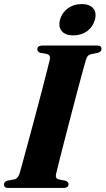

<svg xmlns="http://www.w3.org/2000/svg" viewBox="-24 -924 520 944"><path d="M251.5 -67.5Q246.5 -46 266 -41.5L297.5 -35.5Q313 -30 313 -19Q313 0 288 0H17Q4.5 0 0 -4.5Q-4.5 -9 -4.5 -16.5Q-4.5 -31 13 -36L46 -42Q64.5 -46 72.5 -72Q77.5 -89 89.2 -132Q101 -175 116.5 -232.5Q132 -290 148.8 -352.5Q165.5 -415 180.5 -472.5Q195.5 -530 206.2 -572.5Q217 -615 221 -631.5Q225.5 -653.5 206 -658.5L174 -664.5Q159.5 -669.5 159.5 -681Q159.5 -700 185 -700H454Q466.5 -700 470.8 -695.5Q475 -691 475 -684Q475 -669.5 457.5 -664.5L423 -657.5Q413 -655 408 -649.2Q403 -643.5 398 -628.5Q393 -612 381 -567.8Q369 -523.5 353.2 -464Q337.5 -404.5 320.8 -340.5Q304 -276.5 289.2 -218.5Q274.5 -160.5 264.2 -119.8Q254 -79 251.5 -67.5ZM336.5 -750Q297.5 -750 279.8 -771Q262 -792 271 -827Q280.5 -861.5 309.2 -882.8Q338 -904 377 -904Q416.5 -904 434.2 -883Q452 -862 442.5 -827Q433.5 -792.5 404.8 -771.2Q376 -750 336.5 -750Z"/></svg>

Font: Fraunces 72pt
Style: Bold Italic
Weight: 700
Italic angle: -16°
Version: Version 1.000;[b76b70a41]